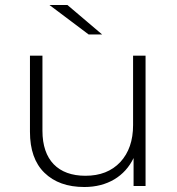

<svg xmlns="http://www.w3.org/2000/svg" viewBox="-20 -745 709 769"><path d="M158 -53C197 -15 250 4 318 4C410 4 480 -39 515 -112V0H563V-522H513V-244C513 -182 496 -133 462 -96C427 -59 381 -41 322 -41C213 -41 150 -104 150 -221V-522H100V-217C100 -146 119 -91 158 -53ZM178 -725 335 -607H389L250 -725Z"/></svg>

Font: Montserrat Light
Style: Regular
Weight: 300
Designer: Julieta Ulanovsky
Foundry: Julieta Ulanovsky
Version: Version 7.200